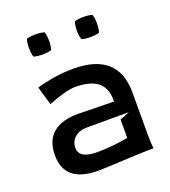

<svg xmlns="http://www.w3.org/2000/svg" viewBox="-113 -665 665 753"><g transform="rotate(-20 220.0 -288.5)"><path d="M319.8 -498Q297.9 -498 283.2 -502.9Q277.8 -519 277.8 -540Q277.8 -561 283.2 -577.1Q297.9 -582 319.8 -582Q342.3 -582 356.9 -577.1Q361.8 -562.5 361.8 -540Q361.8 -517.6 356.9 -502.9Q342.3 -498 319.8 -498ZM83 -502.9Q78.1 -517.6 78.1 -540Q78.1 -562.5 83 -577.1Q97.7 -582 120.1 -582Q142.6 -582 157.2 -577.1Q162.1 -562.5 162.1 -540Q162.1 -517.6 157.2 -502.9Q142.6 -498 120.1 -498Q97.7 -498 83 -502.9ZM29.8 -109.9Q29.8 -170.4 65.7 -201.2Q101.6 -231.9 169.9 -231.9L319.8 -229V-237.8Q319.8 -335 195.8 -335Q157.7 -335 82 -304.7L59.6 -381.8Q75.7 -388.2 121.3 -396.5Q167 -404.8 212.9 -404.8Q398.4 -404.8 399.9 -240.2V-58.1Q399.9 -23.4 402.8 -3.9H396Q361.3 -3.9 276.1 0.5Q190.9 4.9 169.9 4.9Q29.8 4.9 29.8 -109.9ZM115.2 -109.9Q115.2 -64.9 189.9 -64.9Q251.5 -64.9 319.8 -77.1V-153.8L359.9 -169.9H188Q152.8 -169.9 134 -152.8Q115.2 -135.7 115.2 -109.9Z"/></g></svg>

Font: Nikodecs
Style: Medium
Weight: 500
Version: Version 0.29